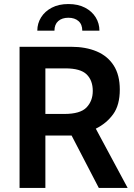

<svg xmlns="http://www.w3.org/2000/svg" viewBox="-20 -932 666 952"><path d="M77 0V-700H333Q405.5 -700 459.8 -677Q514 -654 544 -607Q574 -560 574 -488Q574 -411 541.2 -365.8Q508.5 -320.5 455 -294L613 0H470L335 -260Q333.5 -260 332.5 -260Q331.5 -260 330 -260H205V0ZM205 -367H299Q378 -367 409 -399.2Q440 -431.5 440 -481Q440 -533.5 409.5 -563.2Q379 -593 304 -593H205ZM319 -912Q367 -912 401.5 -894Q436 -876 454.5 -846Q473 -816 473 -780H388Q388 -811 369.2 -827.5Q350.5 -844 319 -844Q287.5 -844 268.8 -827.5Q250 -811 250 -780H165Q165 -816 183.8 -846Q202.5 -876 237 -894Q271.5 -912 319 -912Z"/></svg>

Font: Cabin Resolve
Style: Bold-Resolve
Weight: 700
Designer: Pablo Impallari
Foundry: Pablo Impallari. http://www.impallari.com Igino Marini. http://www.ikern.com
Version: Version 3.001